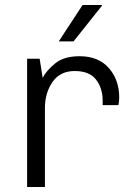

<svg xmlns="http://www.w3.org/2000/svg" viewBox="-20 -745 525 765"><path d="M455 -356Q455 -344 452 -326H389V-344Q389 -394 362.5 -428Q336 -462 278 -462Q219 -462 189 -418Q159 -374 159 -315V0H88V-511H138L150 -435Q165 -464 200 -492.5Q235 -521 297 -521Q372 -521 413.5 -474Q455 -427 455 -356ZM386 -725V-722L273 -580H214L309 -725Z"/></svg>

Font: Chivo Light
Style: Regular
Weight: 300
Designer: Hector Gatti
Foundry: Omnibus-Type
Version: Version 1.007